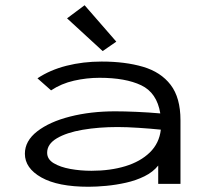

<svg xmlns="http://www.w3.org/2000/svg" viewBox="-20 -702 790 733"><path d="M318 11Q201 11 138 -24.5Q75 -60 75 -115Q75 -164 122 -200.5Q169 -237 247.5 -257Q326 -277 420 -277Q455 -277 501 -275Q547 -273 592 -269Q579 -348 519 -376.5Q459 -405 360 -405Q311 -405 262.5 -394Q214 -383 175 -357L123 -403Q171 -435 234 -451Q297 -467 368 -467Q458 -467 526 -447Q594 -427 631.5 -378Q669 -329 669 -243V0H584V-70Q564 -45 531.5 -29Q499 -13 461 -4.5Q423 4 385.5 7.5Q348 11 318 11ZM160 -119Q160 -94 185 -79Q210 -64 248.5 -57Q287 -50 329 -50Q401 -50 458.5 -67.5Q516 -85 552 -120Q588 -155 594 -207Q555 -211 509 -214Q463 -217 429 -217Q357 -217 295.5 -206.5Q234 -196 197 -174Q160 -152 160 -119ZM372 -507 236 -632 303 -682 424 -543Z"/></svg>

Font: Inconsolata ExtraExpanded
Style: Regular
Weight: 400
Width: 8
Monospace: yes
Designer: Raph Levien, Cyreal, Brenton Simpson
Foundry: Raph Levien, Cyreal, Google
Version: Version 3.000; ttfautohint (v1.8.2.53-6de2)